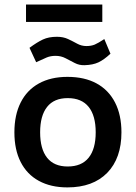

<svg xmlns="http://www.w3.org/2000/svg" viewBox="-20 -804 596 843"><path d="M276.1 -466.5Q351.5 -466.5 404.4 -437.5Q457.2 -408.5 485.2 -353.8Q513.2 -299.2 513.2 -222.8Q513.2 -109.2 450.8 -45.2Q388.2 18.8 276 18.8Q203 18.8 150.6 -9.9Q98.2 -38.5 70.8 -92.6Q43.2 -146.6 43.2 -223Q43.2 -299.3 70.8 -353.9Q98.2 -408.5 150.6 -437.5Q203 -466.5 276.1 -466.5ZM277.4 -373.2Q217.2 -373.2 186.8 -334.6Q156.2 -296 156.2 -223Q156.2 -150 186.7 -111.5Q217.2 -73 277.3 -73Q338.2 -73 369.2 -111.5Q400.2 -150 400.2 -223Q400.2 -296 369.3 -334.6Q338.4 -373.2 277.4 -373.2ZM138.8 -530.8 109.5 -594Q143 -618.8 168.4 -630.6Q193.8 -642.5 230 -642.5Q257.8 -642.5 279 -632.5Q300.2 -622.5 319.1 -612.1Q338 -601.8 359.5 -601.8Q380.2 -601.8 395.8 -608.2Q411.2 -614.8 438 -632.5L465 -568.2Q436.8 -541.8 412.2 -530.2Q387.8 -518.8 351.5 -517.8Q328.8 -516.8 308.5 -527.2Q288.2 -537.8 268.1 -548.2Q248 -558.8 224 -558.8Q202 -558.8 184.9 -551.6Q167.8 -544.5 138.8 -530.8ZM94.2 -784H429.2V-707.8H94.2Z"/></svg>

Font: Podkova VF Beta
Style: Regular
Weight: 400
Designer: Ilya Yudin
Foundry: Cyreal (www.cyreal.org)
Version: Version 2.100